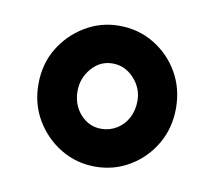

<svg xmlns="http://www.w3.org/2000/svg" viewBox="-47 -777 460 411"><g transform="rotate(10 183.0 -571.0)"><path d="M33 -571Q33 -615 53.5 -649Q74 -683 108 -703.5Q142 -724 182 -724Q224 -724 258 -703.5Q292 -683 312 -648.5Q332 -614 332 -571Q332 -528 312 -493.5Q292 -459 258 -438.5Q224 -418 183 -418Q142 -418 108 -438.5Q74 -459 53.5 -493.5Q33 -528 33 -571ZM118 -571Q118 -541 136.5 -520.5Q155 -500 182 -500Q200 -500 215.5 -509.5Q231 -519 239.5 -535.5Q248 -552 248 -572Q248 -600 228.5 -621Q209 -642 182 -642Q155 -642 136.5 -620.5Q118 -599 118 -571Z"/></g></svg>

Font: Noto Sans Display Condensed
Style: Bold
Weight: 700
Width: 3
Designer: Monotype Design Team
Foundry: Monotype Imaging Inc.
Version: Version 2.003